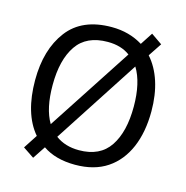

<svg xmlns="http://www.w3.org/2000/svg" viewBox="-113 -852 960 990"><g transform="rotate(15 367.5 -357.5)"><path d="M678.2 -357.9C678.2 -475.1 647 -569.8 589.8 -633.8L637.2 -705.1L578.1 -746.1L535.2 -680.2C486.8 -710 431.6 -725.1 369.1 -725.1C263.7 -725.1 185.5 -691.4 134.3 -624C83 -556.6 57.1 -468.3 57.1 -358.9C57.1 -243.2 84 -147.9 140.1 -83L91.8 -8.8L150.9 30.8L195.8 -37.1C240.2 -6.3 298.3 9.8 368.2 9.8C436 9.8 493.2 -5.4 539.1 -36.1C630.9 -97.2 678.2 -211.4 678.2 -357.9ZM584 -357.9C584 -268.1 566.9 -197.3 532.2 -145.5C497.6 -93.8 442.9 -67.9 368.2 -67.9C318.8 -67.9 276.9 -80.6 243.2 -106L538.1 -560.1C568.8 -510.7 584 -441.9 584 -357.9ZM150.9 -357.9C150.9 -448.2 168.5 -518.6 203.6 -569.8C238.3 -620.6 293.5 -646 369.1 -646C417 -646 456.5 -634.3 487.8 -610.8L193.8 -160.2C164.6 -209 150.9 -275.4 150.9 -357.9Z"/></g></svg>

Font: Avrile Sans
Style: Regular
Weight: 400
Designer: Monotype Design Team, Google (font), Stefan Peev (BGR Cyrillic), Cristiano Sobral (main changes)
Foundry: The Avrile Sans Project Authors
Version: Version 3.110